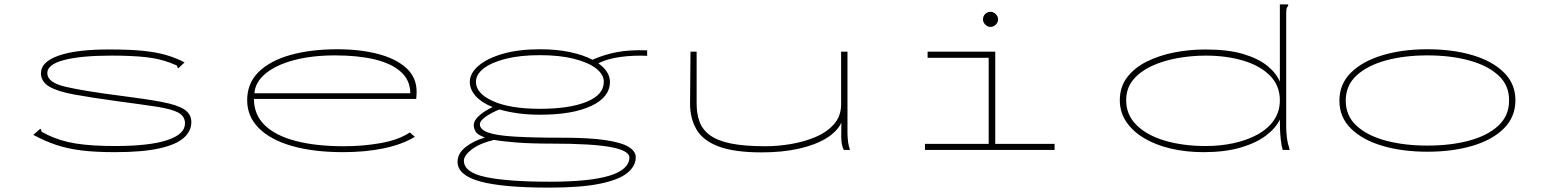

<svg xmlns="http://www.w3.org/2000/svg" viewBox="-20 -685 7040 877"><path d="M504 10Q415 10 351 2Q287 -6 235.5 -23.5Q184 -41 132 -69L164 -97L168 -92Q168 -83 174.5 -80.5Q181 -78 195 -70Q254 -41 326 -29.5Q398 -18 505 -18Q663 -18 744 -45Q825 -72 825 -121Q825 -154 794.5 -170.5Q764 -187 696 -197.5Q628 -208 514 -223Q398 -239 320.5 -253Q243 -267 205 -289.5Q167 -312 167 -351Q167 -403 249.5 -431.5Q332 -460 486 -459Q572 -459 632 -453Q692 -447 737.5 -434Q783 -421 823 -400L802 -380L794 -373L790 -378Q790 -386 783 -388Q776 -390 761 -397Q709 -417 645.5 -424Q582 -431 490 -431Q351 -431 273.5 -411Q196 -391 196 -351Q196 -308 280 -288.5Q364 -269 528 -248Q647 -233 718.5 -219.5Q790 -206 822 -185Q854 -164 854 -127Q854 -86 819 -55Q784 -24 707 -7Q630 10 504 10Z M1547 10Q1413 10 1314.5 -18Q1216 -46 1162.5 -99.5Q1109 -153 1109 -227Q1109 -305 1161.5 -356.5Q1214 -408 1307 -434Q1400 -460 1521 -460Q1625 -460 1707 -438.5Q1789 -417 1836 -374Q1883 -331 1883 -266Q1883 -258 1882.5 -249.5Q1882 -241 1881 -233H1140Q1140 -161 1189.5 -113Q1239 -65 1331.5 -41Q1424 -17 1551 -17Q1638 -17 1719.5 -31.5Q1801 -46 1852 -80L1875 -60Q1817 -25 1733 -7.5Q1649 10 1547 10ZM1142 -259H1854Q1854 -318 1811.5 -356.5Q1769 -395 1692 -413.5Q1615 -432 1511 -432Q1404 -432 1322 -410Q1240 -388 1193 -349Q1146 -310 1142 -259Z M2446 -161Q2392 -161 2345.5 -167.5Q2299 -174 2261 -185Q2228 -172 2200 -153Q2172 -134 2172 -117Q2172 -93 2210 -79.5Q2248 -66 2331 -61Q2414 -56 2548 -56Q2672 -56 2745.5 -45Q2819 -34 2851.5 -14Q2884 6 2884 33Q2884 73 2846 104.5Q2808 136 2721 154Q2634 172 2488 172Q2274 172 2172 143.5Q2070 115 2070 54Q2070 16 2106.5 -13Q2143 -42 2195 -57Q2161 -69 2152.5 -84Q2144 -99 2144 -113Q2144 -135 2169 -157Q2194 -179 2230 -196Q2180 -216 2153 -246Q2126 -276 2126 -311Q2126 -350 2165 -384Q2204 -418 2276 -439Q2348 -460 2446 -460Q2523 -460 2584 -447Q2645 -434 2686 -412Q2740 -436 2798.5 -447Q2857 -458 2936 -455V-430Q2875 -433 2815 -425Q2755 -417 2713 -396Q2766 -358 2766 -311Q2766 -241 2680.5 -201Q2595 -161 2446 -161ZM2446 -188Q2581 -188 2659.5 -220Q2738 -252 2738 -311Q2738 -345 2702.5 -372.5Q2667 -400 2601.5 -416.5Q2536 -433 2446 -433Q2356 -433 2290.5 -416.5Q2225 -400 2189.5 -372.5Q2154 -345 2154 -311Q2154 -258 2232 -223Q2310 -188 2446 -188ZM2099 49Q2099 103 2200 124Q2301 145 2490 145Q2672 145 2762 118Q2852 91 2855 36Q2857 4 2773 -12.5Q2689 -29 2502 -29Q2405 -29 2340.5 -34Q2276 -39 2237 -46Q2175 -32 2137 -4Q2099 24 2099 49Z M3459 11Q3334 11 3262.5 -16Q3191 -43 3161.5 -93.5Q3132 -144 3132 -212L3134 -449H3162V-212Q3162 -165 3175.5 -128.5Q3189 -92 3223.5 -67Q3258 -42 3319 -29.5Q3380 -17 3476 -17Q3532 -17 3592 -27Q3652 -37 3704.5 -59Q3757 -81 3789.5 -118Q3822 -155 3822 -209V-449H3851V-81Q3851 -29 3863 0H3834Q3829 -11 3826 -24Q3823 -37 3822.5 -60Q3822 -83 3823 -125Q3805 -85 3755 -54Q3705 -23 3629.5 -6Q3554 11 3459 11Z M4205 0V-28H4496V-421H4217V-449H4526V-28H4797V0ZM4504 -562Q4491 -562 4480.5 -572.5Q4470 -583 4470 -596Q4470 -611 4480 -621Q4490 -631 4504 -631Q4518 -631 4528.5 -620.5Q4539 -610 4539 -596Q4539 -583 4528.5 -572.5Q4518 -562 4504 -562Z M5477 10Q5399 10 5329.5 -6Q5260 -22 5207.5 -53Q5155 -84 5125 -128Q5095 -172 5095 -227Q5095 -288 5128.5 -332Q5162 -376 5218.5 -404Q5275 -432 5344 -445.5Q5413 -459 5485 -459Q5589 -459 5658 -438.5Q5727 -418 5768 -385Q5809 -352 5826 -312V-665H5864V-658Q5858 -652 5856.5 -645Q5855 -638 5855 -621V-102Q5855 -84 5858 -58Q5861 -32 5871 0H5839Q5833 -21 5830 -49Q5827 -77 5826.5 -102Q5826 -127 5826 -139Q5807 -99 5761.5 -65Q5716 -31 5645 -10.5Q5574 10 5477 10ZM5488 -18Q5554 -18 5614.5 -31Q5675 -44 5723 -70Q5771 -96 5798.5 -135.5Q5826 -175 5826 -227Q5826 -294 5781 -339.5Q5736 -385 5659 -408Q5582 -431 5487 -431Q5423 -431 5358.5 -419.5Q5294 -408 5241 -383.5Q5188 -359 5156 -320.5Q5124 -282 5124 -227Q5124 -160 5172 -113Q5220 -66 5302.5 -42Q5385 -18 5488 -18Z M6500 8Q6385 8 6294 -19Q6203 -46 6150.5 -98Q6098 -150 6098 -225Q6098 -301 6150.5 -353Q6203 -405 6294 -432.5Q6385 -460 6500 -460Q6615 -460 6706 -433Q6797 -406 6849.5 -354Q6902 -302 6902 -227Q6902 -151 6849.5 -98.5Q6797 -46 6706 -19Q6615 8 6500 8ZM6500 -20Q6606 -20 6690 -42.5Q6774 -65 6823.5 -110.5Q6873 -156 6873 -225Q6874 -295 6824.5 -340.5Q6775 -386 6690.5 -409Q6606 -432 6500 -432Q6395 -432 6310.5 -409Q6226 -386 6176.5 -340.5Q6127 -295 6127 -225Q6127 -156 6176.5 -110.5Q6226 -65 6310.5 -42.5Q6395 -20 6500 -20Z"/></svg>

Font: Inconsolata UltraExpanded ExtraLight
Style: Regular
Weight: 200
Width: 9
Monospace: yes
Designer: Raph Levien, Cyreal, Brenton Simpson
Foundry: Raph Levien, Cyreal, Google
Version: Version 3.001; ttfautohint (v1.8.2.53-6de2)